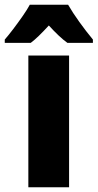

<svg xmlns="http://www.w3.org/2000/svg" viewBox="-63 -786 410 806"><path d="M227 0H56V-553H227ZM223 -766Q242 -733 270 -694Q298 -655 327 -620V-606H220Q202 -619 183 -637Q164 -655 142 -679Q119 -654 100.5 -636Q82 -618 66 -606H-43V-620Q-28 -637 -7.5 -664Q13 -691 32.5 -719Q52 -747 62 -766Z"/></svg>

Font: Noto Sans Myanmar UI Condensed Black
Style: Regular
Weight: 900
Width: 3
Designer: Monotype Design Team
Foundry: Monotype Imaging Inc.
Version: Version 2.103; ttfautohint (v1.8.4.7-5d5b)